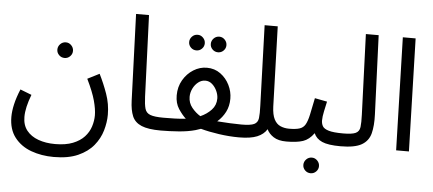

<svg xmlns="http://www.w3.org/2000/svg" viewBox="-58 -848 2728 1211"><g transform="rotate(5 1306.0 -242.0)"><path d="M30 1Q30 -35 40 -79Q50 -123 72 -176L144 -148Q128 -106 120 -71Q112 -36 112 -6Q112 46 139 80Q166 114 213 131Q260 148 319 148Q386 148 431.5 130Q477 112 504 82.5Q531 53 542.5 17Q554 -19 554 -54Q554 -92 539.5 -146Q525 -200 486 -280L561 -318Q590 -260 612.5 -196.5Q635 -133 635 -65Q635 -17 620 35Q605 87 569 131Q533 175 471.5 202.5Q410 230 318 230Q240 230 174.5 206Q109 182 69.5 131Q30 80 30 1ZM332 -398Q311 -398 296.5 -412.5Q282 -427 282 -447Q282 -467 296.5 -482Q311 -497 332 -497Q352 -497 366.5 -482Q381 -467 381 -447Q381 -427 366.5 -412.5Q352 -398 332 -398Z M976 5Q896 5 853.5 -13Q811 -31 795 -69Q779 -107 777 -167L757 -714H839L859 -199Q861 -150 868.5 -123.5Q876 -97 902.5 -87Q929 -77 986 -77Q1007 -77 1016.5 -65.5Q1026 -54 1026 -38Q1026 -22 1012 -8.5Q998 5 976 5Z M976 5 986 -77Q1020 -77 1056.5 -78Q1093 -79 1127 -83Q1103 -105 1080 -140Q1057 -175 1057 -225Q1057 -279 1082 -322Q1107 -365 1147 -390Q1187 -415 1232 -415Q1281 -415 1318 -388Q1355 -361 1375.5 -319.5Q1396 -278 1396 -233Q1396 -186 1377 -149Q1358 -112 1326 -84Q1366 -81 1408 -79Q1450 -77 1481 -77Q1502 -77 1511.5 -65.5Q1521 -54 1521 -38Q1521 -22 1507 -8.5Q1493 5 1471 5Q1410 5 1344 -4.5Q1278 -14 1228 -28Q1212 -22 1195 -17Q1149 -4 1090 0.5Q1031 5 976 5ZM1139 -223Q1139 -184 1163 -154.5Q1187 -125 1217 -107Q1258 -125 1286 -155Q1314 -185 1314 -227Q1314 -250 1303 -274.5Q1292 -299 1273 -316Q1254 -333 1229 -333Q1205 -333 1184.5 -317Q1164 -301 1151.5 -275.5Q1139 -250 1139 -223ZM1293 -518Q1272 -518 1257.5 -532.5Q1243 -547 1243 -567Q1243 -587 1257.5 -602Q1272 -617 1293 -617Q1313 -617 1327.5 -602Q1342 -587 1342 -567Q1342 -547 1327.5 -532.5Q1313 -518 1293 -518ZM1156 -518Q1135 -518 1120.5 -532.5Q1106 -547 1106 -567Q1106 -587 1120.5 -602Q1135 -617 1156 -617Q1176 -617 1190.5 -602Q1205 -587 1205 -567Q1205 -547 1190.5 -532.5Q1176 -518 1156 -518Z M1471 5 1480 -77Q1537 -77 1560 -88Q1583 -99 1586.5 -127Q1590 -155 1588 -205L1571 -714H1654L1670 -207Q1672 -156 1686.5 -127.5Q1701 -99 1726 -88Q1751 -77 1781 -77Q1802 -77 1811.5 -65.5Q1821 -54 1821 -38Q1821 -22 1807 -8.5Q1793 5 1771 5Q1720 5 1690 -14.5Q1660 -34 1647 -62Q1627 -29 1585.5 -12Q1544 5 1471 5Z M1771 5 1781 -77Q1823 -77 1847 -84.5Q1871 -92 1883.5 -113.5Q1896 -135 1905 -176Q1914 -217 1927 -283L2005 -268Q1999 -241 1991.5 -206Q1984 -171 1984 -147Q1984 -127 1993 -111Q2002 -95 2032 -86Q2062 -77 2124 -77Q2145 -77 2154.5 -65.5Q2164 -54 2164 -38Q2164 -22 2150 -8.5Q2136 5 2114 5Q2035 5 1997 -12Q1959 -29 1945 -63Q1915 -21 1876 -8Q1837 5 1771 5ZM1941 191Q1920 191 1905.5 176.5Q1891 162 1891 142Q1891 122 1905.5 107Q1920 92 1941 92Q1961 92 1975.5 107Q1990 122 1990 142Q1990 162 1975.5 176.5Q1961 191 1941 191Z M2114 5 2123 -77Q2180 -77 2203 -88Q2226 -99 2229.5 -127Q2233 -155 2231 -205L2212 -714H2293L2313 -214Q2316 -143 2303.5 -94Q2291 -45 2247.5 -20Q2204 5 2114 5Z M2466 0 2446 -714H2527L2547 0Z"/></g></svg>

Font: Go Noto Kurrent-Regular
Style: Regular
Weight: 400
Designer: Monotype Design Team
Foundry: Monotype Imaging Inc.
Version: Version 2.012; ttfautohint (v1.8.4.7-5d5b)